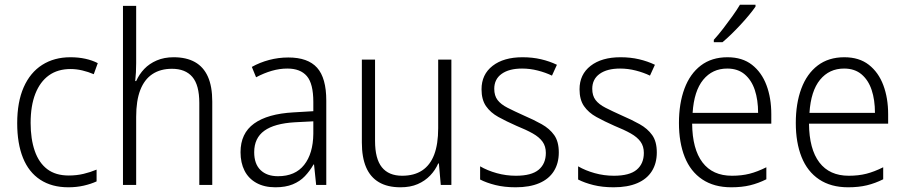

<svg xmlns="http://www.w3.org/2000/svg" viewBox="-20 -785 3841 815"><path d="M270 10Q200 10 151 -22Q102 -54 77.5 -115Q53 -176 53 -262Q53 -352 80.5 -414.5Q108 -477 159 -509.5Q210 -542 279 -542Q313 -542 342.5 -535.5Q372 -529 395 -517L378 -470Q355 -480 329.5 -486Q304 -492 280 -492Q225 -492 187.5 -465Q150 -438 130 -387Q110 -336 110 -263Q110 -195 127.5 -144.5Q145 -94 180.5 -67Q216 -40 272 -40Q305 -40 334.5 -47Q364 -54 390 -65V-15Q366 -4 335.5 3Q305 10 270 10Z M558 -517Q558 -496 557 -478Q556 -460 554 -441H558Q571 -470 592.5 -492.5Q614 -515 645.5 -528.5Q677 -542 717 -542Q771 -542 807.5 -521.5Q844 -501 862.5 -459.5Q881 -418 881 -354V0H826V-348Q826 -424 796.5 -458.5Q767 -493 710 -493Q661 -493 627 -470.5Q593 -448 575.5 -403Q558 -358 558 -289V0H502V-760H558Z M1204 -541Q1287 -541 1326 -497.5Q1365 -454 1365 -358V0H1322L1313 -87H1311Q1295 -59 1274 -37Q1253 -15 1222.5 -2.5Q1192 10 1149 10Q1102 10 1068.5 -8.5Q1035 -27 1018 -60.5Q1001 -94 1001 -139Q1001 -219 1058.5 -260.5Q1116 -302 1226 -308L1310 -313V-352Q1310 -430 1282.5 -462Q1255 -494 1200 -494Q1167 -494 1134 -484.5Q1101 -475 1067 -457L1049 -501Q1083 -520 1122.5 -530.5Q1162 -541 1204 -541ZM1232 -266Q1145 -261 1102 -230Q1059 -199 1059 -139Q1059 -89 1086 -63Q1113 -37 1160 -37Q1233 -37 1271 -85Q1309 -133 1310 -217V-270Z M1896 -532V0H1851L1843 -91H1840Q1828 -63 1806 -40Q1784 -17 1753 -3.5Q1722 10 1680 10Q1625 10 1588.5 -11.5Q1552 -33 1534 -75Q1516 -117 1516 -180V-532H1572V-187Q1572 -111 1601 -75Q1630 -39 1687 -39Q1738 -39 1772 -61.5Q1806 -84 1823 -128.5Q1840 -173 1840 -241V-532Z M2352 -138Q2352 -92 2331 -58.5Q2310 -25 2269 -7.5Q2228 10 2169 10Q2121 10 2083 0.5Q2045 -9 2018 -23V-79Q2049 -61 2088.5 -50Q2128 -39 2170 -39Q2236 -39 2266.5 -64.5Q2297 -90 2297 -136Q2297 -164 2283 -183.5Q2269 -203 2241.5 -218.5Q2214 -234 2172 -251Q2129 -270 2095.5 -288.5Q2062 -307 2043 -334.5Q2024 -362 2024 -406Q2024 -469 2071 -505.5Q2118 -542 2198 -542Q2240 -542 2276.5 -533.5Q2313 -525 2344 -510L2323 -464Q2296 -477 2263 -485.5Q2230 -494 2196 -494Q2141 -494 2109.5 -471.5Q2078 -449 2078 -408Q2078 -379 2092 -360.5Q2106 -342 2134.5 -327.5Q2163 -313 2203 -295Q2245 -277 2279 -258Q2313 -239 2332.5 -211.5Q2352 -184 2352 -138Z M2768 -138Q2768 -92 2747 -58.5Q2726 -25 2685 -7.5Q2644 10 2585 10Q2537 10 2499 0.5Q2461 -9 2434 -23V-79Q2465 -61 2504.5 -50Q2544 -39 2586 -39Q2652 -39 2682.5 -64.5Q2713 -90 2713 -136Q2713 -164 2699 -183.5Q2685 -203 2657.5 -218.5Q2630 -234 2588 -251Q2545 -270 2511.5 -288.5Q2478 -307 2459 -334.5Q2440 -362 2440 -406Q2440 -469 2487 -505.5Q2534 -542 2614 -542Q2656 -542 2692.5 -533.5Q2729 -525 2760 -510L2739 -464Q2712 -477 2679 -485.5Q2646 -494 2612 -494Q2557 -494 2525.5 -471.5Q2494 -449 2494 -408Q2494 -379 2508 -360.5Q2522 -342 2550.5 -327.5Q2579 -313 2619 -295Q2661 -277 2695 -258Q2729 -239 2748.5 -211.5Q2768 -184 2768 -138Z M3068 -542Q3131 -542 3172 -510Q3213 -478 3233.5 -423.5Q3254 -369 3254 -300V-260H2918Q2919 -152 2962 -95.5Q3005 -39 3087 -39Q3128 -39 3161.5 -47.5Q3195 -56 3233 -75V-24Q3199 -7 3164 1.5Q3129 10 3084 10Q3011 10 2961 -23.5Q2911 -57 2886.5 -118.5Q2862 -180 2862 -263Q2862 -346 2885.5 -409Q2909 -472 2955 -507Q3001 -542 3068 -542ZM3067 -494Q3004 -494 2965 -446.5Q2926 -399 2920 -306H3198Q3198 -361 3184 -403Q3170 -445 3141 -469.5Q3112 -494 3067 -494ZM3187 -757Q3176 -741 3159.5 -721Q3143 -701 3123.5 -680Q3104 -659 3084.5 -640Q3065 -621 3047 -606H3010V-616Q3030 -638 3050 -664Q3070 -690 3089 -716.5Q3108 -743 3121 -765H3187Z M3564 -542Q3627 -542 3668 -510Q3709 -478 3729.5 -423.5Q3750 -369 3750 -300V-260H3414Q3415 -152 3458 -95.5Q3501 -39 3583 -39Q3624 -39 3657.5 -47.5Q3691 -56 3729 -75V-24Q3695 -7 3660 1.5Q3625 10 3580 10Q3507 10 3457 -23.5Q3407 -57 3382.5 -118.5Q3358 -180 3358 -263Q3358 -346 3381.5 -409Q3405 -472 3451 -507Q3497 -542 3564 -542ZM3563 -494Q3500 -494 3461 -446.5Q3422 -399 3416 -306H3694Q3694 -361 3680 -403Q3666 -445 3637 -469.5Q3608 -494 3563 -494Z"/></svg>

Font: Noto Sans Hebrew SemiCondensed Light
Style: Regular
Weight: 300
Width: 4
Designer: Monotype Design Team
Foundry: Monotype Imaging Inc.
Version: Version 2.003